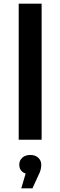

<svg xmlns="http://www.w3.org/2000/svg" viewBox="-20 -762 329 1047"><path d="M82 0V-742H207V0ZM96 265 132 143 145 188Q117 188 101 174Q85 160 85 136Q85 113 101.5 98Q118 83 145 83Q173 83 189 98.5Q205 114 205 136Q205 148 202 162Q199 176 189 195L157 265Z"/></svg>

Font: MOST Montserrat SemiBold
Style: Regular
Weight: 600
Designer: Julieta Ulanovsky
Foundry: Julieta Ulanovsky
Version: Version 8.000;March 11, 2024;FontCreator 15.0.0.2926 64-bit